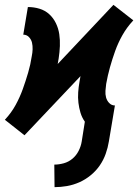

<svg xmlns="http://www.w3.org/2000/svg" viewBox="-48 -549 570 792"><path d="M177 223 176 130Q195 130 215 124.5Q235 119 251 105.5Q267 92 276.5 73Q286 54 289 35L302 -47Q290 -64 284 -84Q278 -104 275.5 -125Q273 -146 274.5 -168Q276 -190 280 -212L284 -235L53 9L-28 -55L-27 -56Q-1 -84 16.5 -116Q34 -148 46 -181.5Q58 -215 68 -249Q78 -283 83 -317Q86 -331 86.5 -345.5Q87 -360 84 -373Q81 -386 71.5 -396Q62 -406 48 -406L67 -520Q92 -520 115 -513Q138 -506 155 -490.5Q172 -475 182.5 -453.5Q193 -432 196.5 -408Q200 -384 199 -359Q198 -334 194 -308L190 -285L420 -529L502 -465L501 -464Q475 -436 457 -404Q439 -372 427 -338.5Q415 -305 405.5 -271Q396 -237 390 -203Q388 -189 387 -174.5Q386 -160 389.5 -147Q393 -134 402.5 -124Q412 -114 426 -114L401 35Q397 60 388 85.5Q379 111 363.5 133.5Q348 156 326 174Q304 192 279 203Q254 214 228 218.5Q202 223 177 223Z"/></svg>

Font: Iosevka Term Curly Heavy
Style: Italic
Weight: 900
Italic angle: -9°
Designer: Belleve Invis
Foundry: Belleve Invis
Version: Version 32.3.0